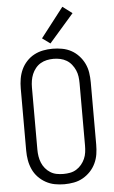

<svg xmlns="http://www.w3.org/2000/svg" viewBox="-63 -1011 627 1060"><g transform="rotate(-5 250.0 -480.5)"><path d="M250 8Q277 8 303.5 3Q330 -2 353 -15Q376 -28 394.5 -47.5Q413 -67 424.5 -91.5Q436 -116 440 -142Q444 -168 444 -195V-540Q444 -567 440 -593.5Q436 -620 424.5 -644Q413 -668 394.5 -688Q376 -708 353 -720.5Q330 -733 303.5 -738Q277 -743 250 -743Q223 -743 197 -738Q171 -733 147.5 -720.5Q124 -708 105.5 -688Q87 -668 76 -644Q65 -620 60.5 -593.5Q56 -567 56 -540V-195Q56 -168 60.5 -142Q65 -116 76 -91.5Q87 -67 105.5 -47.5Q124 -28 147.5 -15Q171 -2 197 3Q223 8 250 8ZM250 -49Q231 -49 212.5 -52.5Q194 -56 178 -66Q162 -76 150 -90.5Q138 -105 131 -122Q124 -139 121 -157.5Q118 -176 118 -195V-540Q118 -559 121 -577.5Q124 -596 131 -613Q138 -630 150 -645Q162 -660 178 -669.5Q194 -679 212.5 -683Q231 -687 250 -687Q269 -687 287.5 -683Q306 -679 322 -669.5Q338 -660 350 -645Q362 -630 369.5 -613Q377 -596 379.5 -577.5Q382 -559 382 -540V-195Q382 -176 379.5 -157.5Q377 -139 369.5 -122Q362 -105 350 -90.5Q338 -76 322 -66Q306 -56 287.5 -52.5Q269 -49 250 -49ZM241 -773 377 -929 324 -969 197 -805Z"/></g></svg>

Font: Iosevka SS09 Light
Style: Regular
Weight: 300
Monospace: yes
Designer: Belleve Invis
Foundry: Belleve Invis
Version: Version 5.2.1; ttfautohint (v1.8.3)